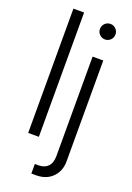

<svg xmlns="http://www.w3.org/2000/svg" viewBox="-174 -790 725 1056"><g transform="rotate(20 189.0 -262.0)"><path d="M125.5 -727.5V0H63V-727.5ZM252.4 -515.6H314.9V74.7Q314.9 131.3 279.1 167.7Q243.2 204.1 183.1 204.1H155.8V147.9H177.7Q212.4 147.9 232.4 127.4Q252.4 106.9 252.4 65.9ZM283.7 -627.4Q265.1 -627.4 251.7 -640.6Q238.3 -653.8 238.3 -672.9Q238.3 -691.9 251.7 -705.1Q265.1 -718.3 283.7 -718.3Q302.2 -718.3 315.7 -705.1Q329.1 -691.9 329.1 -672.9Q329.1 -653.8 315.7 -640.6Q302.2 -627.4 283.7 -627.4Z"/></g></svg>

Font: Inter Display Light
Style: Regular
Weight: 300
Designer: Rasmus Andersson
Foundry: rsms
Version: Version 4.000;git-a52131595